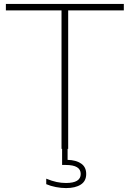

<svg xmlns="http://www.w3.org/2000/svg" viewBox="-20 -760 662 980"><path d="M294 0V-707H10V-740H612V-707H328V0ZM317 200Q292.5 200 265.2 194.8Q238 189.5 216 180V152Q245.5 164 269.2 169Q293 174 317 174Q392 174 392 128Q392 82 316 82H297V-10H325V56Q368 57 394 74.8Q420 92.5 420 128Q420 164.5 392.2 182.2Q364.5 200 317 200Z"/></svg>

Font: Encode Sans Expanded Thin
Style: Regular
Weight: 100
Width: 7
Designer: Multiple Designers
Foundry: Impallari Type
Version: Version 3.000; ttfautohint (v1.8.3) -l 8 -r 50 -G 200 -x 14 